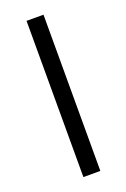

<svg xmlns="http://www.w3.org/2000/svg" viewBox="-109 -556 391 596"><g transform="rotate(-20 87.0 -258.0)"><path d="M60 0V-516H116V0Z"/></g></svg>

Font: Stick No Bills Light
Style: Regular
Weight: 300
Version: Version 2.000